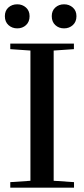

<svg xmlns="http://www.w3.org/2000/svg" viewBox="-20 -864 388 884"><path d="M218.3 -789.6Q218.3 -814.5 234.6 -829.3Q251 -844.2 274.9 -844.2Q298.8 -844.2 315.4 -829.3Q332 -814.5 332 -789.6Q332 -763.7 315.4 -748.5Q298.8 -733.4 274.9 -733.4Q251 -733.4 234.6 -748.5Q218.3 -763.7 218.3 -789.6ZM2.4 -789.6Q2.4 -814.9 18.8 -829.6Q35.2 -844.2 59.6 -844.2Q83 -844.2 99.6 -829.3Q116.2 -814.5 116.2 -789.6Q116.2 -763.7 99.9 -748.5Q83.5 -733.4 59.6 -733.4Q35.6 -733.4 19 -748.5Q2.4 -763.7 2.4 -789.6ZM27.3 0V-25.4L120.1 -31.7V-631.3L27.3 -637.7V-663.1H320.3V-637.7L227.1 -631.3V-31.7L320.8 -25.4V0Z"/></svg>

Font: Elstob 18pt Medium
Style: Regular
Weight: 500
Designer: Peter S. Baker
Version: Version 1.015